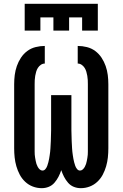

<svg xmlns="http://www.w3.org/2000/svg" viewBox="-20 -975 640 1003"><path d="M402 8Q383 8 365.5 1Q348 -6 335.5 -20.5Q323 -35 314.5 -51.5Q306 -68 300 -86Q294 -68 285.5 -51.5Q277 -35 264.5 -20.5Q252 -6 234.5 1Q217 8 198 8Q174 8 151.5 -0.5Q129 -9 111.5 -25.5Q94 -42 83 -63Q72 -84 65.5 -106.5Q59 -129 56.5 -152.5Q54 -176 54 -200V-535Q54 -559 57 -583Q60 -607 68 -630Q76 -653 89.5 -673.5Q103 -694 122.5 -708.5Q142 -723 166 -729Q190 -735 214 -735V-643Q203 -643 193.5 -636.5Q184 -630 178 -620.5Q172 -611 169 -600.5Q166 -590 164 -579Q162 -568 161.5 -557Q161 -546 161 -535V-200Q161 -192 161 -183.5Q161 -175 161.5 -167Q162 -159 163.5 -151Q165 -143 166.5 -134.5Q168 -126 170.5 -118.5Q173 -111 177 -103.5Q181 -96 187.5 -90Q194 -84 202 -84Q211 -84 217.5 -92Q224 -100 227 -109Q230 -118 232.5 -127Q235 -136 236.5 -145Q238 -154 239.5 -163.5Q241 -173 242 -182Q243 -191 243.5 -200.5Q244 -210 244.5 -219.5Q245 -229 245.5 -238Q246 -247 246 -256.5Q246 -266 246.5 -275.5Q247 -285 247 -294V-478H353V-294Q353 -285 353.5 -275.5Q354 -266 354 -256.5Q354 -247 354.5 -238Q355 -229 355.5 -219.5Q356 -210 356.5 -200.5Q357 -191 358 -182Q359 -173 360.5 -163.5Q362 -154 363.5 -145Q365 -136 367.5 -127Q370 -118 373 -109Q376 -100 382.5 -92Q389 -84 398 -84Q406 -84 412.5 -90Q419 -96 423 -103.5Q427 -111 429.5 -118.5Q432 -126 433.5 -134.5Q435 -143 436.5 -151Q438 -159 438.5 -167Q439 -175 439 -183.5Q439 -192 439 -200V-535Q439 -546 438.5 -557Q438 -568 436 -579Q434 -590 431 -600.5Q428 -611 422 -620.5Q416 -630 406.5 -636.5Q397 -643 386 -643V-735Q410 -735 434 -729Q458 -723 477.5 -708.5Q497 -694 510.5 -673.5Q524 -653 532 -630Q540 -607 543 -583Q546 -559 546 -535V-200Q546 -176 543.5 -152.5Q541 -129 534.5 -106.5Q528 -84 517 -63Q506 -42 488.5 -25.5Q471 -9 448.5 -0.5Q426 8 402 8ZM109 -815V-955H491V-815H409V-884H341V-815H259V-884H191V-815Z"/></svg>

Font: Iosevka Slab Semibold Extended
Style: Regular
Weight: 600
Width: 7
Monospace: yes
Designer: Belleve Invis
Foundry: Belleve Invis
Version: Version 11.1.0; ttfautohint (v1.8.3)